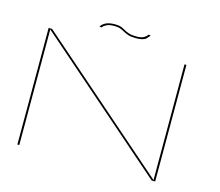

<svg xmlns="http://www.w3.org/2000/svg" viewBox="-110 -933 1228 1074"><g transform="rotate(15 504.5 -395.5)"><path d="M75 0V-675H95L862 -5V-675H873V0H852.5L86 -669.5V0ZM560.5 -746Q533.5 -746 517 -751.2Q500.5 -756.5 488.5 -763.5Q476.5 -770.5 462.8 -775.8Q449 -781 427 -781Q397 -781 380.2 -771.5Q363.5 -762 361.5 -755H348.5Q352 -767 372 -779Q392 -791 428.5 -791Q451.5 -791 465 -785.8Q478.5 -780.5 490 -773.5Q501.5 -766.5 518 -761.2Q534.5 -756 563 -756Q592 -756 606.8 -766Q621.5 -776 623.5 -783H636.5Q634.5 -775.5 619.2 -760.8Q604 -746 560.5 -746Z"/></g></svg>

Font: Anybody UltraExpanded Thin
Style: Regular
Weight: 100
Width: 9
Designer: Tyler Finck
Foundry: Etcetera Type Company
Version: Version 1.010; ttfautohint (v1.8.3) -l 8 -r 50 -G 200 -x 14 